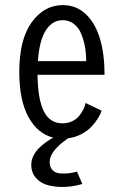

<svg xmlns="http://www.w3.org/2000/svg" viewBox="-20 -532 490 752"><path d="M302.5 188.5Q269.5 198.5 235.2 200Q201 201.5 171 194.2Q141 187 121.8 166Q102.5 145 102.5 113.5Q102.5 94.5 111.8 76.5Q121 58.5 135.8 45Q150.5 31.5 163 22.8Q175.5 14 188.5 7Q127.5 -8 91.5 -73.5Q55.5 -139 55.5 -250.5Q55.5 -377.5 104.2 -444.8Q153 -512 226 -512Q279.5 -512 316.8 -476Q354 -440 371.8 -379.5Q389.5 -319 389.5 -239H127Q128 -144 151.5 -96.5Q175 -49 224.5 -49Q245.5 -49 262.5 -57Q279.5 -65 290 -78Q300.5 -91 306.5 -103.5Q312.5 -116 315.5 -128.5L378 -98.5Q373.5 -84.5 363.8 -68.8Q354 -53 338.5 -36.2Q323 -19.5 299 -6.8Q275 6 247 9.5Q174.5 59 174.5 102.5Q174.5 123 186 134.5Q197.5 146 215.8 147.2Q234 148.5 250.2 146.5Q266.5 144.5 281.5 140ZM225.5 -453Q185 -453 159.5 -413.2Q134 -373.5 128.5 -292.5H317.5Q317.5 -322 312.8 -348.8Q308 -375.5 298 -399.8Q288 -424 269.2 -438.5Q250.5 -453 225.5 -453Z"/></svg>

Font: League Mono Condensed Light
Style: Regular
Weight: 300
Width: 1
Designer: Tyler Finck
Foundry: The League of Moveable Type / Tyler Finck
Version: Version 2.210